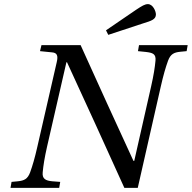

<svg xmlns="http://www.w3.org/2000/svg" viewBox="-20 -911 930 931"><path d="M494 -764 505 -742 675 -798C714 -810 736 -817 736 -841C736 -856 722 -891 697 -891C683 -891 669 -883 639 -863ZM31 0H267L272 -29L233 -32C201 -35 184 -44 187 -75C190 -108 196 -146 208 -199L302 -609H305C399 -406 491 -203 583 0H648L760 -493C772 -546 783 -584 795 -617C807 -649 824 -657 854 -660L885 -663L890 -692H654L649 -663L688 -659C720 -655 737 -650 734 -617C731 -584 725 -546 713 -493L631 -131H627C541 -318 455 -505 371 -692H181L174 -663L233 -657C256 -655 263 -642 255 -609L161 -199C149 -146 138 -108 126 -75C114 -43 97 -35 67 -32L36 -29Z"/></svg>

Font: Heuristica
Style: Italic
Weight: 400
Italic angle: -13°
Version: Version 1.0.1